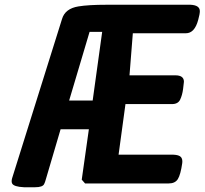

<svg xmlns="http://www.w3.org/2000/svg" viewBox="-20 -772 861 808"><path d="M782 -752Q821 -750 821 -725Q821 -713 814 -688Q799 -632 762 -632H539L525 -455H718Q754 -455 754 -428Q754 -424 750.5 -397.5Q747 -371 738 -352.5Q729 -334 704 -334H508L479 -121H710Q733 -120 741 -111.5Q749 -103 747 -86Q740 -37 728.5 -18.5Q717 0 690 0H338L324 -16L354 -228H235L174 -21Q169 -3 166 2Q160 16 127.5 16Q95 16 81 16Q38 14 31 0Q29 -4 29 -9.5Q29 -15 31 -22L241 -692Q254 -736 310 -745Q352 -752 428 -752ZM357 -638 271 -349H370L410 -638Z"/></svg>

Font: Chau Philomene One
Style: Italic
Weight: 400
Designer: Vicente Lamonaca
Foundry: TipoType
Version: Version 1.002